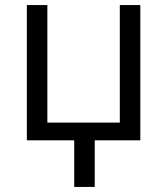

<svg xmlns="http://www.w3.org/2000/svg" viewBox="-20 -554 661 758"><path d="M354 184V0H534V-534H453V-70H167V-534H86V0H273V184Z"/></svg>

Font: OpenSansMMV
Style: Regular
Weight: 400
Designer: Steve Matteson
Foundry: Ascender Corporation
Version: Version 4.000